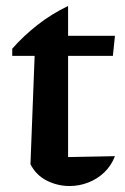

<svg xmlns="http://www.w3.org/2000/svg" viewBox="-20 -613 420 643"><path d="M208 -593V-493H365L358 -426H208V-87L365 -90Q352 -57 328.5 -35Q305 -13 275 -1.5Q245 10 213 10Q173 10 137 -8Q101 -26 82 -63L96 -426H21V-450Q59 -493 105.5 -529.5Q152 -566 208 -593Z"/></svg>

Font: Piazzolla Thin
Style: Bold
Weight: 700
Version: Version 2.005